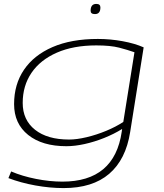

<svg xmlns="http://www.w3.org/2000/svg" viewBox="-20 -741 836 981"><path d="M23 169 37 135Q93 159 163.5 173Q234 187 299 187Q565 187 602 -68L604 -82Q562 -56 512 -36Q462 -16 412 -5Q362 6 319 6Q196 6 124 -51.5Q52 -109 52 -209Q52 -310 102.5 -384.5Q153 -459 248.5 -500.5Q344 -542 480 -542Q544 -542 606.5 -530.5Q669 -519 714 -499L645 -66Q623 74 538 147Q453 220 305 220Q235 220 160.5 206.5Q86 193 23 169ZM667 -474Q633 -486 589 -497.5Q545 -509 472 -509Q355 -509 270.5 -472Q186 -435 141 -369Q96 -303 96 -215Q96 -128 159 -78Q222 -28 333 -28Q372 -28 422.5 -40Q473 -52 522.5 -72.5Q572 -93 610 -118ZM465 -669Q443 -669 443 -686Q443 -721 472 -721Q493 -721 493 -703Q493 -669 465 -669Z"/></svg>

Font: Georama ExtraExtended ExtraLight
Style: Italic
Weight: 200
Width: 8
Italic angle: -9°
Designer: Jean-Baptiste Levee
Foundry: Production Type
Version: Version 1.000